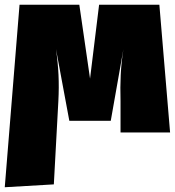

<svg xmlns="http://www.w3.org/2000/svg" viewBox="-40 -556 734 806"><path d="M629 -536H376L338 -226L293 -536H42L-20 230L186 218L205 -132C209 -210 206 -273 195 -350L251 -49H425L478 -349C466 -273 464 -210 466 -132V0H674Z"/></svg>

Font: Fira Sans Ultra
Style: Regular
Weight: 950
Designer: Carrois Corporate & Edenspiekermann AG
Foundry: Carrois Corporate GbR & Edenspiekermann AG
Version: Version 4.203;PS 004.203;hotconv 1.0.88;makeotf.lib2.5.64775